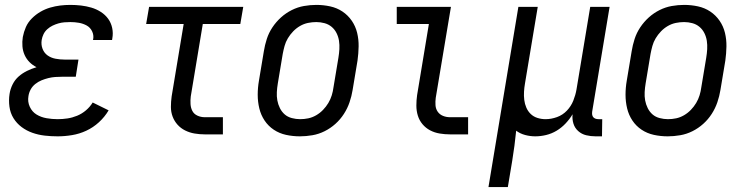

<svg xmlns="http://www.w3.org/2000/svg" viewBox="-20 -548 3040 783"><path d="M215 8Q188 8 162 5Q136 2 112 -6.5Q88 -15 68 -30Q48 -45 35 -66Q22 -87 18.5 -113Q15 -139 19 -165Q22 -185 31.5 -204Q41 -223 56.5 -236.5Q72 -250 90.5 -259Q109 -268 129 -274Q113 -282 100.5 -294.5Q88 -307 80.5 -323.5Q73 -340 71.5 -359Q70 -378 73 -397Q77 -418 85.5 -437.5Q94 -457 110 -473Q126 -489 145 -500Q164 -511 184.5 -517Q205 -523 225.5 -525.5Q246 -528 267 -528Q289 -528 310.5 -525.5Q332 -523 352.5 -517Q373 -511 391 -499.5Q409 -488 421 -471.5Q433 -455 437.5 -434Q442 -413 438 -391L437 -385H359L360 -388Q363 -405 355.5 -420.5Q348 -436 333.5 -444Q319 -452 302 -455Q285 -458 267 -458Q255 -458 242.5 -457Q230 -456 218 -452.5Q206 -449 194.5 -443.5Q183 -438 173 -429Q163 -420 157.5 -408.5Q152 -397 150 -385Q147 -366 153.5 -349Q160 -332 174 -322Q188 -312 206.5 -308.5Q225 -305 244 -305H300L289 -235H233Q219 -235 205 -234Q191 -233 177 -229.5Q163 -226 149.5 -220.5Q136 -215 124 -205.5Q112 -196 105 -183Q98 -170 96 -156Q92 -133 101.5 -112.5Q111 -92 129 -81Q147 -70 169.5 -66Q192 -62 215 -62Q235 -62 255 -65Q275 -68 294.5 -76Q314 -84 330.5 -98Q347 -112 358 -130L423 -98Q407 -71 383.5 -49.5Q360 -28 332 -15Q304 -2 274 3Q244 8 215 8Z M815 0Q794 0 773.5 -3.5Q753 -7 735 -16Q717 -25 704 -39.5Q691 -54 684 -72.5Q677 -91 677 -112Q677 -133 680 -155L729 -450H576L588 -520H972L960 -450H807L758 -155Q756 -139 757 -123.5Q758 -108 764.5 -95.5Q771 -83 785 -76.5Q799 -70 815 -70H889V0Z M1203 8Q1174 8 1146.5 2Q1119 -4 1096.5 -19Q1074 -34 1059 -56.5Q1044 -79 1037.5 -106Q1031 -133 1031 -161.5Q1031 -190 1036 -219L1056 -339Q1060 -364 1068 -389Q1076 -414 1091 -436.5Q1106 -459 1126 -477Q1146 -495 1170 -507Q1194 -519 1219.5 -523.5Q1245 -528 1270 -528Q1299 -528 1326.5 -522Q1354 -516 1376.5 -501Q1399 -486 1414.5 -463.5Q1430 -441 1436.5 -414Q1443 -387 1442.5 -358.5Q1442 -330 1438 -301L1418 -181Q1414 -156 1405.5 -131Q1397 -106 1382.5 -83.5Q1368 -61 1348 -43Q1328 -25 1304 -13Q1280 -1 1254 3.5Q1228 8 1203 8ZM1204 -62Q1221 -62 1237.5 -65.5Q1254 -69 1269.5 -78Q1285 -87 1297.5 -100Q1310 -113 1319 -128Q1328 -143 1333 -159.5Q1338 -176 1340 -192L1360 -312Q1363 -330 1364 -347.5Q1365 -365 1362.5 -381.5Q1360 -398 1352.5 -413Q1345 -428 1332.5 -438.5Q1320 -449 1303.5 -453.5Q1287 -458 1270 -458Q1253 -458 1236 -454.5Q1219 -451 1203.5 -442Q1188 -433 1175.5 -420Q1163 -407 1154 -392Q1145 -377 1140.5 -360.5Q1136 -344 1133 -328L1113 -208Q1110 -190 1109 -172.5Q1108 -155 1111 -138.5Q1114 -122 1121.5 -107Q1129 -92 1141 -81.5Q1153 -71 1170 -66.5Q1187 -62 1204 -62Z M1815 0Q1794 0 1773 -3.5Q1752 -7 1734 -16.5Q1716 -26 1703 -41.5Q1690 -57 1684 -76.5Q1678 -96 1678 -117.5Q1678 -139 1681 -160L1729 -450H1598V-520H1819L1757 -149Q1755 -134 1756 -119Q1757 -104 1765 -92.5Q1773 -81 1786.5 -75.5Q1800 -70 1815 -70H1889V0Z M1972 215 2094 -520H2173L2121 -208Q2118 -191 2117 -174Q2116 -157 2118 -140.5Q2120 -124 2126.5 -109Q2133 -94 2144.5 -83Q2156 -72 2172 -67Q2188 -62 2205 -62Q2228 -62 2251.5 -70.5Q2275 -79 2292 -97Q2309 -115 2318 -137.5Q2327 -160 2331 -183L2387 -520H2466L2395 -93Q2394 -86 2395 -80Q2396 -74 2399.5 -70Q2403 -66 2408.5 -64Q2414 -62 2421 -62H2436L2435 8H2409Q2389 8 2370.5 3.5Q2352 -1 2338 -13.5Q2324 -26 2318.5 -44Q2313 -62 2315 -82Q2303 -62 2286.5 -44.5Q2270 -27 2250 -15Q2230 -3 2207.5 2.5Q2185 8 2163 8Q2142 8 2121.5 2.5Q2101 -3 2085 -15Q2082 15 2078 46Q2074 77 2069 107L2051 215Z M2703 8Q2674 8 2646.5 2Q2619 -4 2596.5 -19Q2574 -34 2559 -56.5Q2544 -79 2537.5 -106Q2531 -133 2531 -161.5Q2531 -190 2536 -219L2556 -339Q2560 -364 2568 -389Q2576 -414 2591 -436.5Q2606 -459 2626 -477Q2646 -495 2670 -507Q2694 -519 2719.5 -523.5Q2745 -528 2770 -528Q2799 -528 2826.5 -522Q2854 -516 2876.5 -501Q2899 -486 2914.5 -463.5Q2930 -441 2936.5 -414Q2943 -387 2942.5 -358.5Q2942 -330 2938 -301L2918 -181Q2914 -156 2905.5 -131Q2897 -106 2882.5 -83.5Q2868 -61 2848 -43Q2828 -25 2804 -13Q2780 -1 2754 3.5Q2728 8 2703 8ZM2704 -62Q2721 -62 2737.5 -65.5Q2754 -69 2769.5 -78Q2785 -87 2797.5 -100Q2810 -113 2819 -128Q2828 -143 2833 -159.5Q2838 -176 2840 -192L2860 -312Q2863 -330 2864 -347.5Q2865 -365 2862.5 -381.5Q2860 -398 2852.5 -413Q2845 -428 2832.5 -438.5Q2820 -449 2803.5 -453.5Q2787 -458 2770 -458Q2753 -458 2736 -454.5Q2719 -451 2703.5 -442Q2688 -433 2675.5 -420Q2663 -407 2654 -392Q2645 -377 2640.5 -360.5Q2636 -344 2633 -328L2613 -208Q2610 -190 2609 -172.5Q2608 -155 2611 -138.5Q2614 -122 2621.5 -107Q2629 -92 2641 -81.5Q2653 -71 2670 -66.5Q2687 -62 2704 -62Z"/></svg>

Font: Iosevka Curly
Style: Italic
Weight: 400
Italic angle: -9°
Monospace: yes
Designer: Belleve Invis
Foundry: Belleve Invis
Version: Version 22.1.2; ttfautohint (v1.8.4)